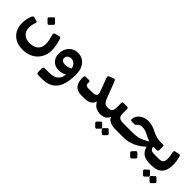

<svg xmlns="http://www.w3.org/2000/svg" viewBox="165 -1591 2892 2892"><g transform="rotate(45 1611.5 -144.5)"><path d="M333 145Q244 145 179.5 110Q115 75 80 11.5Q45 -52 45 -136Q45 -175 54 -218.5Q63 -262 76 -294Q85 -314 93 -321.5Q101 -329 116 -325L172 -310Q191 -304 193.5 -296.5Q196 -289 190 -276Q178 -248 172.5 -216.5Q167 -185 167 -161Q167 -86 213 -43Q259 0 340 0Q395 0 437 -18.5Q479 -37 502 -76Q525 -115 524 -177Q524 -207 514.5 -248Q505 -289 492 -337Q485 -363 512 -371L582 -389Q596 -393 604.5 -389.5Q613 -386 618 -368Q634 -314 644.5 -263Q655 -212 655 -159Q655 -92 631.5 -36.5Q608 19 565.5 60Q523 101 464 123Q405 145 333 145ZM352 -401Q346 -395 336.5 -395.5Q327 -396 321 -402L272 -451Q265 -458 265 -467Q265 -476 272 -482L321 -531Q327 -538 336 -538Q345 -538 351 -531L399 -482Q416 -465 401 -450Z M777 249Q759 249 749 241.5Q739 234 739 212V139Q739 121 749 113.5Q759 106 781 106H866Q947 105 992.5 76.5Q1038 48 1054.5 -11Q1071 -70 1066 -161L1171 -158Q1171 -21 1137 69.5Q1103 160 1033.5 204.5Q964 249 856 249ZM1062 -159Q1056 -217 1023.5 -249.5Q991 -282 949 -282Q922 -282 903.5 -271Q885 -260 875.5 -243.5Q866 -227 866 -209Q866 -179 889.5 -163Q913 -147 946 -147Q989 -147 1027 -162Q1065 -177 1080 -196L1091 -85Q1070 -54 1026.5 -36Q983 -18 929 -21Q876 -23 838.5 -47Q801 -71 781.5 -111Q762 -151 762 -200Q762 -242 775 -280.5Q788 -319 813.5 -349Q839 -379 876.5 -396.5Q914 -414 962 -414Q1023 -414 1070 -383.5Q1117 -353 1144 -295.5Q1171 -238 1171 -158Z M1448 5Q1357 5 1314.5 -45.5Q1272 -96 1272 -184V-209Q1273 -225 1279.5 -232.5Q1286 -240 1305 -240H1364Q1376 -240 1382.5 -234Q1389 -228 1389 -214V-189Q1389 -166 1404.5 -155Q1420 -144 1444 -144H1534Q1575 -144 1596.5 -156Q1618 -168 1618 -198Q1618 -209 1615 -220.5Q1612 -232 1605 -248L1531 -444Q1524 -462 1526 -474.5Q1528 -487 1543 -493L1608 -519Q1624 -526 1634.5 -520.5Q1645 -515 1651 -499L1743 -259Q1762 -210 1777 -185.5Q1792 -161 1811 -152.5Q1830 -144 1860 -144Q1875 -144 1875 -129V-25Q1875 5 1845 5Q1802 5 1756 -16Q1710 -37 1678 -97Q1666 -48 1625 -21.5Q1584 5 1511 5Z M1845 5Q1830 5 1830 -10V-114Q1830 -144 1860 -144Q1914 -144 1934 -166.5Q1954 -189 1954 -246V-337Q1954 -363 1979 -363H2056Q2081 -363 2081 -337V-246Q2081 -209 2091 -186.5Q2101 -164 2126 -154Q2151 -144 2195 -144Q2210 -144 2210 -129V-25Q2210 5 2180 5Q2111 5 2062.5 -14Q2014 -33 1991 -83Q1974 -35 1934.5 -15Q1895 5 1845 5ZM1964 198Q1959 203 1950.5 202.5Q1942 202 1935 197L1890 151Q1884 145 1884 136.5Q1884 128 1890 122L1935 77Q1942 70 1950 70Q1958 70 1964 77L2009 122Q2016 128 2016.5 137Q2017 146 2010 152ZM2103 198Q2098 203 2089.5 202.5Q2081 202 2075 197L2028 151Q2023 145 2022.5 136.5Q2022 128 2028 122L2075 77Q2081 70 2089 70Q2097 70 2102 77L2148 122Q2154 128 2154.5 137Q2155 146 2149 152Z M2180 5Q2165 5 2165 -10V-114Q2165 -144 2195 -144H2383Q2463 -144 2522 -160.5Q2581 -177 2641 -215L2737 -277L2799 -236L2670 -125Q2635 -95 2588 -65Q2541 -35 2478.5 -15Q2416 5 2332 5ZM2898 5Q2842 5 2798 -11.5Q2754 -28 2724.5 -67.5Q2695 -107 2682 -177L2757 -248Q2757 -212 2764 -191Q2771 -170 2784.5 -160Q2798 -150 2817.5 -147Q2837 -144 2863 -144H2944Q2951 -144 2955 -139Q2959 -134 2959 -127V-22Q2959 -8 2951 -1.5Q2943 5 2929 5ZM2771 -216 2765 -218Q2713 -218 2675.5 -227Q2638 -236 2608.5 -249.5Q2579 -263 2553 -276.5Q2527 -290 2498 -299.5Q2469 -309 2432 -309Q2405 -309 2386 -299.5Q2367 -290 2355 -275Q2345 -262 2338 -257.5Q2331 -253 2315 -253H2267Q2237 -253 2237 -278Q2237 -307 2251.5 -335.5Q2266 -364 2292 -387Q2318 -410 2354 -423.5Q2390 -437 2434 -437Q2479 -437 2514 -427.5Q2549 -418 2580 -403.5Q2611 -389 2642 -374.5Q2673 -360 2709.5 -351Q2746 -342 2794 -342H2837Q2853 -342 2857.5 -335Q2862 -328 2862 -313V-243Q2862 -231 2854.5 -223.5Q2847 -216 2834 -216ZM2655 142Q2649 148 2640 147.5Q2631 147 2624 141L2578 95Q2572 88 2572 79.5Q2572 71 2578 64L2624 17Q2631 11 2639.5 11Q2648 11 2654 17L2700 64Q2707 71 2707.5 79.5Q2708 88 2701 96Z M2929 5Q2922 5 2918 0Q2914 -5 2914 -12V-116Q2914 -144 2944 -144H2952Q3008 -144 3027.5 -172.5Q3047 -201 3043 -255Q3042 -281 3036.5 -309.5Q3031 -338 3026 -363Q3023 -381 3029.5 -388Q3036 -395 3046 -397L3112 -411Q3128 -414 3136 -405Q3144 -396 3147 -382Q3151 -367 3155 -344.5Q3159 -322 3162.5 -298Q3166 -274 3167 -254Q3170 -173 3148 -114.5Q3126 -56 3072.5 -25Q3019 6 2929 5ZM2984 199Q2978 205 2969.5 204.5Q2961 204 2955 198L2909 153Q2904 147 2903.5 138.5Q2903 130 2909 124L2955 79Q2961 72 2969.5 72Q2978 72 2984 79L3029 124Q3035 130 3035.5 139Q3036 148 3030 154ZM3123 199Q3118 205 3109.5 204.5Q3101 204 3094 198L3048 153Q3042 147 3042 138Q3042 129 3048 124L3094 79Q3101 72 3109 72Q3117 72 3122 79L3167 124Q3174 130 3174.5 139Q3175 148 3168 154Z"/></g></svg>

Font: Rubik SemiBold
Style: Italic
Weight: 600
Italic angle: -12°
Designer: Hubert and Fischer
Foundry: Hubert and Fischer
Version: Version 2.300;gftools[0.9.30]